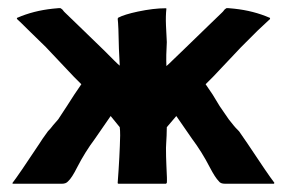

<svg xmlns="http://www.w3.org/2000/svg" viewBox="-20 -443 695 465"><path d="M579 -96Q630 -19 644 -1Q645 0 644 1Q644 2 643 2H525Q514 2 510 -4Q501 -13 488 -38Q469 -75 445 -107L407 -162L384 -135Q384 -126 383.5 -114.5Q383 -103 382.5 -96Q382 -89 382 -85Q382 -63 383 -42Q385 -5 384 0L382 2H267Q265 2 265 0Q270 -66 271 -115Q271 -128 270 -135L248 -162Q242 -153 210 -107Q186 -75 167 -38Q154 -12 145 -4Q140 2 130 2H12Q11 2 10 1Q10 0 11 -1Q25 -19 76 -96Q80 -103 96 -125Q103 -132 108 -139L121 -154L142 -186L160 -214L177 -239L159 -257L91 -329L51 -368Q24 -395 21 -397V-399Q21 -400 22 -400Q61 -417 108 -422Q126 -424 127 -423L131 -420L135 -415L138 -412L166 -385L231 -322L256 -297Q266 -287 270 -284L268 -325Q267 -383 265 -398L266 -399V-400Q281 -408 314 -415Q352 -423 381 -423Q383 -423 383 -422Q381 -404 382 -381Q384 -343 384 -341Q382 -309 383 -283Q387 -286 398 -297L424 -322L489 -385L517 -412L520 -415L524 -420L528 -423Q529 -424 547 -422Q594 -417 633 -400Q634 -400 634 -399V-397Q633 -396 603 -368L564 -329L496 -257L478 -239L495 -214L512 -186Q520 -174 534 -154L546 -139Q549 -135 559 -125Z"/></svg>

Font: Tovari Sans
Style: Bold
Weight: 700
Designer: Verneri Kontto, Denis Ignatov
Foundry: Verneri Kontto
Version: Version 1.10 May 7, 2019